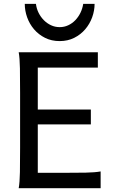

<svg xmlns="http://www.w3.org/2000/svg" viewBox="-20 -987 606 1007"><path d="M456.5 -412.6V-334.5H178.2V-80.6H307.1Q379.9 -80.6 429.2 -81.5Q478.5 -82.5 507.8 -87.9V0H78.1Q83.5 -29.3 84.5 -84.7Q85.4 -140.1 85.4 -212.4V-500.5Q85.4 -572.8 84.5 -628.2Q83.5 -683.6 78.1 -712.9H493.2V-632.3H178.2V-412.6ZM476.1 -966.8Q476.1 -931.2 463.4 -896.2Q450.7 -861.3 427 -833.5Q403.3 -805.7 369.4 -788.6Q335.4 -771.5 293 -771.5Q250 -771.5 216.1 -788.6Q182.1 -805.7 158.4 -833.5Q134.8 -861.3 122.3 -896.2Q109.9 -931.2 109.9 -966.8H168.5Q171.4 -941.9 182.4 -919.9Q193.4 -897.9 210 -881.1Q226.6 -864.3 247.8 -854.5Q269 -844.7 293 -844.7Q316.9 -844.7 337.9 -854.5Q358.9 -864.3 375 -881.1Q391.1 -897.9 401.9 -919.9Q412.6 -941.9 416.5 -966.8Z"/></svg>

Font: Andika
Style: Regular
Weight: 400
Designer: Victor Gaultney, Annie Olsen, Julie Remington, Don Collingsworth, Eric Hays
Foundry: SIL International
Version: Version 1.001